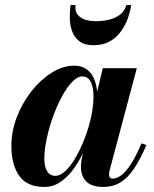

<svg xmlns="http://www.w3.org/2000/svg" viewBox="-20 -730 610 760"><path d="M155.5 10Q87 10 56 -34.2Q25 -78.5 25 -152.5Q25 -210 46.5 -266.2Q68 -322.5 104.2 -368.5Q140.5 -414.5 184.5 -442.2Q228.5 -470 273.5 -470Q305 -470 325.2 -454.2Q345.5 -438.5 355.5 -410.2Q365.5 -382 365.5 -344.5Q365.5 -319.5 359.2 -283.8Q353 -248 341 -208Q329 -168 311 -129.5Q293 -91 269.8 -59.5Q246.5 -28 218 -9Q189.5 10 155.5 10ZM199 -34Q219 -34 240.2 -54.5Q261.5 -75 281 -109.2Q300.5 -143.5 316.2 -185Q332 -226.5 341 -268.8Q350 -311 350 -347.5Q350 -372 345.2 -390Q340.5 -408 330.8 -417.8Q321 -427.5 305.5 -427.5Q286 -427.5 265 -405.2Q244 -383 224.5 -346.8Q205 -310.5 189.5 -267.2Q174 -224 164.8 -180.5Q155.5 -137 155.5 -102Q155.5 -70 166.8 -52Q178 -34 199 -34ZM389.5 10Q343.5 10 322 -11.2Q300.5 -32.5 300.5 -69Q300.5 -78.5 301.2 -85.5Q302 -92.5 303 -97.5L318 -175L344 -254.5L358 -340.5L387 -460H521.5L413.5 -54Q411.5 -46 411.5 -38.5Q411.5 -32 415 -27.5Q418.5 -23 426.5 -23Q441.5 -23 459 -35.5Q476.5 -48 496.8 -78.2Q517 -108.5 540 -162.5L559.5 -156Q535 -98.5 510 -61.8Q485 -25 455.8 -7.5Q426.5 10 389.5 10ZM349.5 -551Q314 -551 293.8 -567Q273.5 -583 265 -607.8Q256.5 -632.5 256.2 -659.8Q256 -687 259.5 -710H279Q276 -688.5 285.8 -674.2Q295.5 -660 315 -653Q334.5 -646 359.5 -646Q385 -646 410.2 -651.8Q435.5 -657.5 454.5 -671.5Q473.5 -685.5 480 -710H499.5Q496 -687 486.8 -659.8Q477.5 -632.5 460.2 -607.8Q443 -583 416 -567Q389 -551 349.5 -551Z"/></svg>

Font: Bodoni Moda 11pt
Style: Bold Italic
Weight: 700
Italic angle: -13°
Designer: Owen Earl
Foundry: indestructible type
Version: Version 2.004